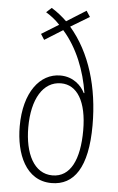

<svg xmlns="http://www.w3.org/2000/svg" viewBox="-54 -797 518 845"><g transform="rotate(5 204.5 -374.5)"><path d="M140 -758 117 -737C137 -725 160 -708 179 -687L103 -640L119 -615L199 -665C263 -593 301 -494 316 -397H313C298 -428 262 -465 204 -465C114 -465 45 -377 45 -227C45 -106 92 10 206 10C305 10 364 -72 364 -259C364 -426 320 -576 228 -683L311 -733L294 -759L208 -705C187 -725 165 -743 140 -758ZM210 -431C281 -431 325 -361 325 -233C325 -105 287 -24 207 -24C125 -24 83 -111 83 -226C83 -351 131 -431 210 -431Z"/></g></svg>

Font: Noto Sans Devanagari UI ExtraCondensed ExtraLight
Style: Regular
Weight: 200
Width: 2
Designer: Jelle Bosma - Monotype Design Team
Foundry: Monotype Imaging Inc.
Version: Version 2.004